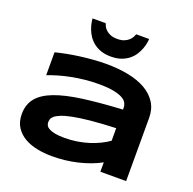

<svg xmlns="http://www.w3.org/2000/svg" viewBox="-159 -1096 1275 1269"><g transform="rotate(20 478.5 -461.0)"><path d="M673.8 0V-65.9Q639.2 -46.9 599.4 -32.2Q559.6 -17.6 516.6 -7.3Q473.6 2.9 428 8.1Q382.3 13.2 335.9 13.2Q281.7 13.2 231.2 2.9Q180.7 -7.3 141.6 -30.3Q102.5 -53.2 78.9 -90.3Q55.2 -127.4 55.2 -181.2Q55.2 -249 92.3 -294.2Q129.4 -339.4 205.6 -368.2Q281.7 -397 398.2 -412.6Q514.6 -428.2 673.8 -437V-451.2Q673.8 -467.8 665 -484.1Q656.2 -500.5 633.1 -512.9Q609.9 -525.4 569.6 -533.2Q529.3 -541 466.8 -541Q417.5 -541 369.4 -535.9Q321.3 -530.8 276.6 -522Q231.9 -513.2 191.9 -501.5Q151.9 -489.7 119.1 -477.1V-638.2Q153.3 -647 195.8 -655.3Q238.3 -663.6 284.2 -669.7Q330.1 -675.8 377 -679.4Q423.8 -683.1 466.8 -683.1Q551.3 -683.1 622.6 -669.2Q693.8 -655.3 745.4 -626Q796.9 -596.7 825.9 -551.8Q855 -506.8 855 -444.8V0ZM673.8 -306.2Q569.3 -302.2 496.3 -294.9Q423.3 -287.6 375 -277.8Q326.7 -268.1 299.1 -256.8Q271.5 -245.6 257.8 -233.9Q244.1 -222.2 241 -210.4Q237.8 -198.7 237.8 -189Q237.8 -177.2 244.1 -166.3Q250.5 -155.3 266.4 -147Q282.2 -138.7 308.6 -133.8Q335 -128.9 375 -128.9Q419.4 -128.9 461.9 -135.7Q504.4 -142.6 542.5 -154.5Q580.6 -166.5 614 -182.9Q647.5 -199.2 673.8 -217.8ZM676.8 -934.6Q676.3 -922.4 672.9 -903.3Q669.4 -884.3 661.1 -862.5Q652.8 -840.8 638.9 -818.8Q625 -796.9 603 -779.1Q581.1 -761.2 550.3 -750Q519.5 -738.8 478 -738.8Q436 -738.8 405.3 -750Q374.5 -761.2 352.8 -779.1Q331.1 -796.9 316.9 -818.8Q302.7 -840.8 294.7 -862.5Q286.6 -884.3 283 -903.3Q279.3 -922.4 278.8 -934.6H371.1Q374 -925.8 380.1 -913.6Q386.2 -901.4 398.2 -890.1Q410.2 -878.9 429.4 -870.8Q448.7 -862.8 478 -862.8Q506.8 -862.8 526.1 -870.8Q545.4 -878.9 557.6 -890.1Q569.8 -901.4 576.4 -913.6Q583 -925.8 585.9 -934.6H676.8Z"/></g></svg>

Font: Syncopate
Style: Bold
Weight: 700
Designer: Astigmatic (AOETI)
Foundry: Astigmatic (AOETI)
Version: Version 1.001 2011